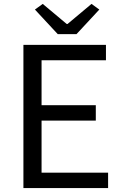

<svg xmlns="http://www.w3.org/2000/svg" viewBox="-20 -964 628 984"><path d="M100 0V-734H523V-655H193V-425H471V-346H193V-79H534V0ZM276 -789 159 -915 199 -944 322 -841H326L449 -944L489 -915L372 -789Z"/></svg>

Font: Chiron Sans HK TT
Style: Regular
Weight: 400
Designer: Ryoko NISHIZUKA 西塚涼子 (kana, bopomofo & ideographs); Paul D. Hunt (Latin, Greek & Cyrillic); Sandoll Communications 산돌커뮤니
Foundry: Adobe
Version: Version 2.022;hotconv 1.0.109;makeotfexe 2.5.65596